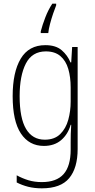

<svg xmlns="http://www.w3.org/2000/svg" viewBox="-20 -785 518 1046"><path d="M227 -539Q284 -539 316 -511.5Q348 -484 364 -445H368L373 -529H403V27Q403 130 357 185.5Q311 241 208 241Q167 241 133.5 232.5Q100 224 71 209V170Q102 187 135 197Q168 207 208 207Q288 207 326.5 163.5Q365 120 365 30V-10Q365 -33 365.5 -55Q366 -77 368 -105H365Q350 -53 313 -21.5Q276 10 219 10Q139 10 94 -57.5Q49 -125 49 -261Q49 -392 93 -465.5Q137 -539 227 -539ZM230 -505Q155 -505 121 -439Q87 -373 87 -261Q87 -141 122 -82.5Q157 -24 224 -24Q277 -24 308 -54.5Q339 -85 352 -132.5Q365 -180 365 -232V-308Q365 -365 352 -409.5Q339 -454 309 -479.5Q279 -505 230 -505ZM286 -756Q279 -739 269.5 -711Q260 -683 252.5 -654.5Q245 -626 243 -605H202V-614Q211 -649 227 -690.5Q243 -732 265 -765H286Z"/></svg>

Font: Noto Sans Lao Looped Condensed ExtraLight
Style: Regular
Weight: 200
Width: 3
Designer: Mark Frömberg, Ben Mitchell
Foundry: The Fontpad Ltd
Version: Version 1.002; ttfautohint (v1.8.4.7-5d5b)